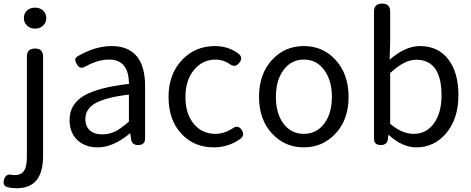

<svg xmlns="http://www.w3.org/2000/svg" viewBox="-57 -797 2589 1055"><path d="M35.2 237.3Q6.8 237.3 -15.6 231.4Q-43.9 223.6 -35.2 191.4Q-26.4 155.3 9.8 164.1Q14.6 165 24.4 165Q62.5 165 78.1 136.7Q90.8 113.3 90.8 60.5V-486.3Q90.8 -530.3 135.7 -530.3Q179.7 -530.3 179.7 -486.3V-234.4V60.5Q179.7 237.3 35.2 237.3ZM135.7 -639.6Q109.4 -639.6 91.8 -656.2Q74.2 -672.9 74.2 -697.3Q74.2 -723.6 91.3 -739.3Q108.4 -754.9 135.7 -754.9Q162.1 -754.9 179.7 -739.3Q197.3 -723.6 197.3 -697.3Q197.3 -671.9 179.2 -655.8Q161.1 -639.6 135.7 -639.6Z M480.5 12.7Q412.1 12.7 369.1 -26.4Q325.2 -67.4 325.2 -137.7Q325.2 -223.6 403.3 -270.5Q480.5 -316.4 651.4 -335.9Q651.4 -469.7 542 -469.7Q481.4 -469.7 412.1 -431.6Q381.8 -413.1 364.3 -445.3Q355.5 -460.9 356.4 -470.7Q357.4 -480.5 372.1 -489.3Q467.8 -543.9 556.6 -543.9Q650.4 -543.9 697.3 -484.4Q740.2 -428.7 740.2 -326.2V-163.1V-36.1Q740.2 0 702.1 0Q667 0 663.1 -33.2L659.2 -63.5H656.2Q564.5 12.7 480.5 12.7ZM505.9 -58.6Q543 -58.6 579.1 -76.2Q610.4 -92.8 651.4 -128.9V-203.1V-277.3Q521.5 -261.7 464.8 -228.5Q412.1 -197.3 412.1 -143.6Q412.1 -100.6 439.5 -78.1Q463.9 -58.6 505.9 -58.6Z M1118.2 12.7Q1009.8 12.7 941.4 -60.5Q869.1 -135.7 869.1 -264.6Q869.1 -391.6 946.3 -470.7Q1017.6 -543.9 1125 -543.9Q1197.3 -543.9 1253.9 -502Q1280.3 -480.5 1258.8 -453.1Q1234.4 -420.9 1202.1 -447.3Q1167 -469.7 1127.9 -469.7Q1055.7 -469.7 1008.8 -412.6Q961.9 -355.5 961.9 -264.2Q961.9 -172.9 1007.3 -117.2Q1052.7 -61.5 1126 -61.5Q1173.8 -61.5 1219.7 -90.8Q1251 -114.3 1272.5 -81.1Q1289.1 -53.7 1263.7 -34.2Q1198.2 12.7 1118.2 12.7Z M1612.3 12.7Q1509.8 12.7 1440.4 -60.5Q1366.2 -137.7 1366.2 -265.1Q1366.2 -392.6 1440.4 -470.7Q1509.8 -543.9 1612.3 -543.9Q1715.8 -543.9 1784.2 -470.7Q1858.4 -391.6 1858.4 -264.6Q1858.4 -137.7 1784.2 -60.5Q1714.8 12.7 1612.3 12.7ZM1612.3 -61.5Q1681.6 -61.5 1724.1 -117.2Q1766.6 -172.9 1766.6 -264.6Q1766.6 -356.4 1723.6 -413.1Q1682.6 -469.7 1612.3 -469.7Q1543.9 -469.7 1501.5 -413.1Q1459 -356.4 1459 -264.6Q1459 -172.9 1501 -117.2Q1543 -61.5 1612.3 -61.5Z M2231.4 12.7Q2153.3 12.7 2080.1 -54.7H2077.1L2074.2 -31.2Q2070.3 0 2035.2 0Q1998 0 1998 -35.2V-388.7V-733.4Q1998 -777.3 2043 -777.3Q2086.9 -777.3 2086.9 -733.4V-564.5L2084 -468.8Q2169.9 -543.9 2250 -543.9Q2351.6 -543.9 2407.2 -469.7Q2461.9 -398.4 2461.9 -274.4Q2461.9 -142.6 2392.6 -62.5Q2327.1 12.7 2231.4 12.7ZM2216.8 -61.5Q2284.2 -61.5 2326.2 -117.2Q2369.1 -175.8 2369.1 -272.5Q2369.1 -468.8 2229.5 -468.8Q2165 -468.8 2086.9 -395.5V-255.9V-117.2Q2150.4 -61.5 2216.8 -61.5Z"/></svg>

Font: Bpmf GenSen Rounded R
Style: R
Weight: 400
Foundry: But Ko
Version: Version 1.320